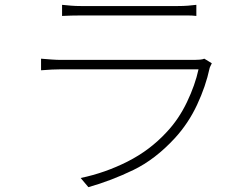

<svg xmlns="http://www.w3.org/2000/svg" viewBox="-20 -747 1040 795"><path d="M237 -727Q257 -725 275 -723.5Q293 -722 315 -722Q329 -722 368.5 -722Q408 -722 459.5 -722Q511 -722 563 -722Q615 -722 657 -722Q699 -722 716 -722Q740 -722 758.5 -723.5Q777 -725 793 -727V-681Q777 -683 758 -683Q739 -683 715 -683Q698 -683 657.5 -683Q617 -683 565.5 -683Q514 -683 462 -683Q410 -683 370.5 -683Q331 -683 315 -683Q294 -683 275.5 -682.5Q257 -682 237 -681ZM857 -485Q855 -480 852 -474.5Q849 -469 848 -465Q832 -390 796 -313Q760 -236 704 -175Q623 -87 532 -43Q441 1 346 28L314 -10Q415 -31 508 -78Q601 -125 670 -200Q720 -253 754 -324Q788 -395 802 -460Q792 -460 757.5 -460Q723 -460 674.5 -460Q626 -460 569.5 -460Q513 -460 457 -460Q401 -460 353 -460Q305 -460 273 -460Q241 -460 233 -460Q216 -460 195 -459Q174 -458 150 -456V-504Q174 -502 194.5 -500.5Q215 -499 233 -499Q240 -499 271.5 -499Q303 -499 350.5 -499Q398 -499 452.5 -499Q507 -499 562.5 -499Q618 -499 665.5 -499Q713 -499 745 -499Q777 -499 785 -499Q797 -499 808 -500Q819 -501 826 -504Z"/></svg>

Font: Noto Sans JP Thin ExtraLight
Style: Regular
Weight: 250
Version: Version 2.004-H2;hotconv 1.0.118;makeotfexe 2.5.65603